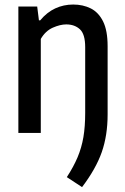

<svg xmlns="http://www.w3.org/2000/svg" viewBox="-20 -572 538 826"><path d="M333 233 267.5 190Q296.5 145.5 313.8 104.5Q331 63.5 338.8 18Q346.5 -27.5 346.5 -86V-369Q346.5 -425 323.8 -446Q301 -467 265 -467Q239 -467 207.2 -453Q175.5 -439 155.5 -404.5V0H59V-544H140L147.5 -484.5H153Q181.5 -519 217.5 -535.8Q253.5 -552.5 295 -552.5Q337 -552.5 370.5 -535.8Q404 -519 423.5 -479.8Q443 -440.5 443 -373V-80Q443 10.5 417.8 82.5Q392.5 154.5 333 233Z"/></svg>

Font: Encode Sans Condensed Condensed Medium
Style: Regular
Weight: 500
Width: 3
Designer: Multiple Designers
Foundry: Impallari Type
Version: Version 3.000; ttfautohint (v1.8.3) -l 8 -r 50 -G 200 -x 14 